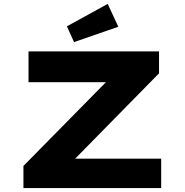

<svg xmlns="http://www.w3.org/2000/svg" viewBox="-20 -963 948 983"><path d="M100 0V-113.4L592 -613L675.2 -542.3H126V-700H794.2V-587.6L302.2 -87L220 -150.8H805.2V0ZM359.1 -747.5 322.5 -828.2 531.4 -943 585.8 -826Z"/></svg>

Font: Lexend Zetta
Style: Regular
Weight: 400
Designer: Bonnie Shaver-Troup, Thomas Jockin
Foundry: Lexend
Version: Version 1.007